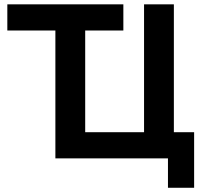

<svg xmlns="http://www.w3.org/2000/svg" viewBox="-20 -730 948 885"><path d="M548.6 -589.4H372.7H235.3H13.8V-710H548.6ZM754.2 135.5V0H235.3V-710H372.7V-120.6H644V-710H781.4V-120.6H874.8V135.5Z"/></svg>

Font: Raleway Thin
Style: Regular
Weight: 100
Designer: Matt McInerney, Pablo Impallari, Rodrigo Fuenzalida
Foundry: Matt McInerney, Pablo Impallari, Rodrigo Fuenzalida
Version: Version 4.026